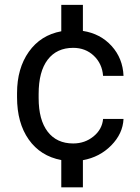

<svg xmlns="http://www.w3.org/2000/svg" viewBox="-20 -664 587 803"><path d="M286.1 -64Q335 -64 371.1 -93.5Q407.2 -123 411.1 -166.5H496.6Q493.7 -105 445.3 -55.9Q397 -6.8 326.7 5.9V119.6H236.3V5.4Q148.9 -11.2 100.1 -80.6Q51.3 -149.9 51.3 -257.3V-274.4Q51.3 -377.9 100.6 -447.5Q149.9 -517.1 236.3 -533.2V-643.6H326.7V-534.7Q399.9 -523.4 446.8 -471.7Q493.7 -419.9 496.6 -346.7H411.1Q407.2 -397.9 372.3 -430.9Q337.4 -463.9 286.1 -463.9Q217.3 -463.9 179.4 -414.3Q141.6 -364.7 141.6 -271V-253.9Q141.6 -162.6 179.4 -113.3Q217.3 -64 286.1 -64Z"/></svg>

Font: Roboto-ThirdPerson-AD3FC
Style: ThirdPerson-AD3FC
Weight: 400
Designer: Google
Version: Version 2.137; 2017